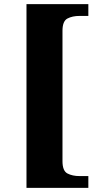

<svg xmlns="http://www.w3.org/2000/svg" viewBox="-20 -780 537 928"><path d="M108 128V-760H407V-703H364Q330 -703 306 -690.5Q282 -678 282 -631V-1Q282 46 306 58.5Q330 71 364 71H407V128Z"/></svg>

Font: Noto Serif Devanagari ExtraBold
Style: Regular
Weight: 800
Designer: Universal Thirst, Indian Type Foundry and the Monotype Design Team
Foundry: Monotype Imaging Inc.
Version: Version 2.004; ttfautohint (v1.8.4.7-5d5b)